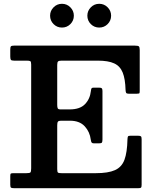

<svg xmlns="http://www.w3.org/2000/svg" viewBox="-20 -990 822 1010"><path d="M120 -671H53.5Q40 -671 37 -675.8Q34 -680.5 34 -693V-730Q34 -743 37.8 -746.5Q41.5 -750 54 -750H689.5Q706 -750 710.5 -746Q715 -742 715 -726V-516.5Q715 -504 713.8 -500.5Q712.5 -497 699.5 -497H657Q646 -497 643.5 -501.8Q641 -506.5 640.5 -516.5Q639 -574.5 625.5 -608.2Q612 -642 580.8 -656.5Q549.5 -671 494 -671H305Q291 -671 286 -667.2Q281 -663.5 281 -648.5V-438.5Q281 -425.5 283.8 -420Q286.5 -414.5 298.5 -414.5H346.5Q400.5 -414.5 427 -442Q453.5 -469.5 458 -510.5Q459 -521 461.5 -525Q464 -529 472.5 -529H500.5Q511.5 -529 515.2 -525.5Q519 -522 519 -511.5V-256.5Q519 -244 516 -240Q513 -236 501.5 -236H473.5Q465.5 -236 462.2 -240Q459 -244 457.5 -255.5Q452.5 -296.5 425.5 -325.8Q398.5 -355 348 -355H301Q288.5 -355 284.8 -350Q281 -345 281 -331V-100.5Q281 -85.5 285 -82.2Q289 -79 304.5 -79H484Q549 -79 584.8 -95Q620.5 -111 634.8 -149.8Q649 -188.5 650.5 -256Q651 -268.5 653.2 -272.2Q655.5 -276 666.5 -276H705.5Q717 -276 721 -273Q725 -270 725 -258V-18Q725 -6 722 -3Q719 0 707 0H55.5Q43 0 38.5 -2.5Q34 -5 34 -18V-64.5Q34 -75.5 37.5 -77.2Q41 -79 52 -79H118.5Q136 -79 140 -83Q144 -87 144 -105V-650.5Q144 -665.5 139.5 -668.2Q135 -671 120 -671ZM502 -845Q476 -845 457.8 -863.2Q439.5 -881.5 439.5 -907.5Q439.5 -933 457.8 -951.5Q476 -970 502 -970Q528 -970 546.2 -951.5Q564.5 -933 564.5 -907.5Q564.5 -881.5 546.2 -863.2Q528 -845 502 -845ZM306 -845Q280 -845 261.8 -863.2Q243.5 -881.5 243.5 -907.5Q243.5 -933 261.8 -951.5Q280 -970 306 -970Q332 -970 350.2 -951.5Q368.5 -933 368.5 -907.5Q368.5 -881.5 350.2 -863.2Q332 -845 306 -845Z"/></svg>

Font: Besley SemiBold
Style: Regular
Weight: 600
Designer: Owen Earl
Foundry: indestructible type*
Version: Version 2.001; ttfautohint (v1.8.3)